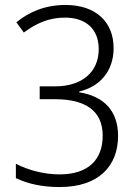

<svg xmlns="http://www.w3.org/2000/svg" viewBox="-20 -744 556 774"><path d="M438 -550C438 -656 366 -724 244 -724C162 -724 97 -696 46 -654L76 -613C127 -650 176 -673 242 -673C325 -673 378 -628 378 -546C378 -450 306 -396 204 -396H140V-344H203C319 -344 394 -301 394 -197C394 -102 338 -41 220 -41C158 -41 93 -58 44 -84V-26C94 -2 152 10 221 10C378 10 456 -75 456 -196C456 -296 400 -356 299 -372V-375C381 -394 438 -456 438 -550Z"/></svg>

Font: Noto Sans Bengali SemiCondensed Light
Style: Regular
Weight: 300
Width: 4
Designer: Joana Ranito - Universal Thirst; Jelle Bosma - Monotype Design Team
Foundry: Universal Thirst ehf.
Version: Version 3.000